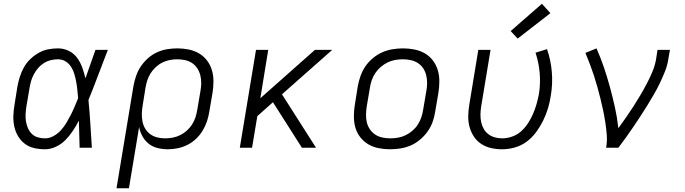

<svg xmlns="http://www.w3.org/2000/svg" viewBox="-20 -785 3640 1020"><path d="M219 8Q189 8 161 1.5Q133 -5 111.5 -21.5Q90 -38 76 -61.5Q62 -85 56 -112.5Q50 -140 51 -169.5Q52 -199 57 -228L73 -328Q78 -354 86 -379Q94 -404 107.5 -428Q121 -452 141.5 -471.5Q162 -491 186 -504.5Q210 -518 236 -523Q262 -528 288 -528Q319 -528 346 -514.5Q373 -501 390 -477.5Q407 -454 417 -426Q427 -398 434 -369Q447 -407 460.5 -444.5Q474 -482 487 -520H553Q527 -454 502 -387Q477 -320 450 -254Q456 -191 460 -127Q464 -63 468 0H403Q402 -36 401 -72Q400 -108 399 -144Q385 -117 367.5 -90.5Q350 -64 328 -41.5Q306 -19 277 -5.5Q248 8 219 8ZM219 -50Q242 -50 264 -62Q286 -74 303 -92.5Q320 -111 332.5 -132Q345 -153 356 -174.5Q367 -196 376.5 -218.5Q386 -241 395 -263Q393 -285 391 -306.5Q389 -328 385 -349.5Q381 -371 375 -391.5Q369 -412 358 -429.5Q347 -447 329 -458.5Q311 -470 288 -470Q269 -470 250 -465.5Q231 -461 214 -450.5Q197 -440 183.5 -424.5Q170 -409 160.5 -391.5Q151 -374 145.5 -355.5Q140 -337 137 -318L120 -218Q117 -199 116 -179Q115 -159 118 -140Q121 -121 128.5 -104Q136 -87 149 -74Q162 -61 180.5 -55.5Q199 -50 219 -50Z M599 215 689 -328Q694 -355 703 -381.5Q712 -408 728 -432Q744 -456 766 -475.5Q788 -495 814 -507Q840 -519 867.5 -523.5Q895 -528 922 -528Q953 -528 982.5 -522Q1012 -516 1037 -501.5Q1062 -487 1079.5 -464Q1097 -441 1105.5 -413Q1114 -385 1114 -354Q1114 -323 1109 -292L1092 -192Q1088 -166 1079.5 -140.5Q1071 -115 1056.5 -91Q1042 -67 1021.5 -47.5Q1001 -28 976 -15.5Q951 -3 924.5 2.5Q898 8 872 8Q844 8 817.5 1.5Q791 -5 770.5 -21Q750 -37 737 -60.5Q724 -84 719 -110L665 215ZM858 -50Q878 -50 898.5 -54Q919 -58 938 -67.5Q957 -77 973 -91.5Q989 -106 1000.5 -124Q1012 -142 1018.5 -162Q1025 -182 1028 -202L1045 -302Q1049 -323 1049 -344.5Q1049 -366 1044 -385.5Q1039 -405 1028 -422Q1017 -439 1000.5 -450Q984 -461 963.5 -465.5Q943 -470 921 -470Q901 -470 881 -466Q861 -462 842 -452.5Q823 -443 807 -428Q791 -413 780 -395.5Q769 -378 762.5 -358Q756 -338 753 -319L738 -225Q734 -203 733.5 -181.5Q733 -160 737 -139.5Q741 -119 751.5 -101.5Q762 -84 778.5 -72Q795 -60 815.5 -55Q836 -50 858 -50Z M1254 0 1340 -520H1405L1363 -263L1653 -520H1745L1478 -284L1659 0H1584L1430 -242L1347 -168L1319 0Z M2052 8Q2052 8 2052 8Q2052 8 2052 8Q2021 8 1991 2Q1961 -4 1936.5 -18.5Q1912 -33 1894 -56Q1876 -79 1868 -107Q1860 -135 1860 -166Q1860 -197 1865 -228L1881 -328Q1886 -355 1895.5 -382Q1905 -409 1921.5 -433Q1938 -457 1961.5 -476.5Q1985 -496 2011.5 -507.5Q2038 -519 2066 -523.5Q2094 -528 2121 -528Q2121 -528 2121 -528Q2121 -528 2121 -528Q2152 -528 2182 -522Q2212 -516 2237 -501.5Q2262 -487 2279.5 -464Q2297 -441 2305.5 -413Q2314 -385 2314 -354Q2314 -323 2309 -292L2292 -192Q2288 -165 2278.5 -138Q2269 -111 2252 -87Q2235 -63 2212 -43.5Q2189 -24 2162.5 -12.5Q2136 -1 2108 3.5Q2080 8 2052 8ZM2053 -50Q2073 -50 2094 -53.5Q2115 -57 2134.5 -66.5Q2154 -76 2171 -90.5Q2188 -105 2199.5 -123Q2211 -141 2218 -161Q2225 -181 2228 -202L2245 -302Q2249 -323 2249 -344.5Q2249 -366 2244 -386Q2239 -406 2228 -422.5Q2217 -439 2200 -450Q2183 -461 2162.5 -465.5Q2142 -470 2120 -470Q2100 -470 2079.5 -466.5Q2059 -463 2039.5 -453.5Q2020 -444 2003 -429.5Q1986 -415 1974 -397Q1962 -379 1955 -359Q1948 -339 1945 -318L1928 -218Q1925 -197 1924.5 -175.5Q1924 -154 1929 -134Q1934 -114 1945.5 -97.5Q1957 -81 1973.5 -70Q1990 -59 2011 -54.5Q2032 -50 2053 -50Z M2647 8Q2617 8 2588.5 1.5Q2560 -5 2536.5 -20.5Q2513 -36 2497.5 -59.5Q2482 -83 2474.5 -110.5Q2467 -138 2467.5 -168Q2468 -198 2473 -228L2521 -520H2586L2536 -218Q2533 -198 2532.5 -177.5Q2532 -157 2536 -137.5Q2540 -118 2549.5 -101Q2559 -84 2574 -72.5Q2589 -61 2608 -55.5Q2627 -50 2648 -50Q2674 -50 2701 -59.5Q2728 -69 2749 -88Q2770 -107 2785.5 -131Q2801 -155 2812 -180.5Q2823 -206 2830.5 -232.5Q2838 -259 2843 -285Q2852 -342 2847 -398Q2842 -454 2825 -505L2886 -524Q2906 -467 2911.5 -403.5Q2917 -340 2906 -276Q2901 -242 2891 -209Q2881 -176 2865.5 -144.5Q2850 -113 2828.5 -83.5Q2807 -54 2778 -32.5Q2749 -11 2715 -1.5Q2681 8 2647 8ZM2730 -580 2693 -620 2859 -765 2904 -715Z M3200 0Q3206 -34 3203.5 -67.5Q3201 -101 3196 -133.5Q3191 -166 3184.5 -197.5Q3178 -229 3170 -260.5Q3162 -292 3153.5 -323Q3145 -354 3135 -384.5Q3125 -415 3113.5 -445Q3102 -475 3090 -504L3149 -528Q3171 -478 3188.5 -426.5Q3206 -375 3220.5 -321.5Q3235 -268 3247 -214Q3259 -160 3265 -104Q3286 -133 3306 -161.5Q3326 -190 3345 -219.5Q3364 -249 3382 -279.5Q3400 -310 3416 -340.5Q3432 -371 3445.5 -403Q3459 -435 3465 -468L3473 -520H3539L3530 -468Q3525 -436 3512.5 -405Q3500 -374 3485.5 -343.5Q3471 -313 3454 -284Q3437 -255 3419.5 -226Q3402 -197 3383 -168.5Q3364 -140 3345 -111.5Q3326 -83 3306 -55.5Q3286 -28 3265 0Z"/></svg>

Font: Iosevka SS04 Lt Ex Obl
Style: Regular
Weight: 300
Width: 7
Italic angle: -9°
Monospace: yes
Designer: Belleve Invis
Foundry: Belleve Invis
Version: Version 19.0.0; ttfautohint (v1.8.4)